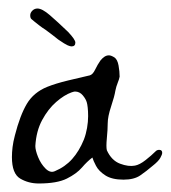

<svg xmlns="http://www.w3.org/2000/svg" viewBox="-20 -433 401 451"><path d="M346 -78Q349 -81 354 -81Q361 -81 361 -74Q361 -70 356.5 -62Q352 -54 338 -43Q324 -31 309.5 -21Q295 -11 270 -11Q243 -11 227.5 -21Q212 -31 205.5 -43.5Q199 -56 197 -63Q185 -54 172.5 -39.5Q160 -25 137 -13.5Q114 -2 71 -2Q47 -2 27.5 -13.5Q8 -25 8 -64Q8 -75 9.5 -87.5Q11 -100 15 -115Q27 -162 43 -189Q59 -216 91 -229Q111 -237 140 -244Q169 -251 191 -256Q198 -258 203.5 -269.5Q209 -281 216 -291Q220 -296 225 -299.5Q230 -303 236 -303Q241 -303 249 -298Q256 -293 258.5 -279Q261 -265 261 -253Q260 -247 256.5 -238.5Q253 -230 251 -220Q249 -207 241 -183Q233 -159 233 -143Q233 -129 231 -108.5Q229 -88 231 -80Q242 -56 262 -48.5Q282 -41 297 -44Q308 -46 322 -57Q336 -68 346 -78ZM184 -192Q182 -200 174.5 -209Q167 -218 156 -218Q154 -218 148 -216Q131 -210 112 -193.5Q93 -177 79 -151Q65 -125 63 -90Q63 -80 69.5 -64Q76 -48 87 -37Q98 -26 109 -31Q133 -41 149.5 -59.5Q166 -78 177 -105Q182 -118 184.5 -132.5Q187 -147 187 -160Q187 -172 186 -180.5Q185 -189 184 -192ZM157 -333Q157 -324 148 -324Q145 -324 139 -326.5Q133 -329 117 -340Q111 -345 103 -351Q95 -357 87 -363Q79 -368 72 -373.5Q65 -379 60 -383Q56 -386 53.5 -388.5Q51 -391 51 -397Q51 -403 56 -408Q61 -413 68 -413Q79 -413 97 -397.5Q115 -382 140 -358Q157 -340 157 -333Z"/></svg>

Font: Ingrid Darling
Style: Regular
Weight: 400
Designer: Robert E. Leuschke
Foundry: Robert E. Leuschke
Version: Version 1.010; ttfautohint (v1.8.3)